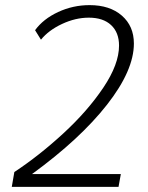

<svg xmlns="http://www.w3.org/2000/svg" viewBox="-20 -730 580 750"><path d="M36 -58Q133 -122 227.5 -209Q322 -296 383.5 -387.5Q445 -479 445 -552Q445 -603 414 -632Q383 -661 327 -661Q275 -661 222.5 -636.5Q170 -612 140 -575L117 -612Q149 -656 207 -683Q265 -710 330 -710Q409 -710 456 -669Q503 -628 503 -560Q503 -455 398 -321Q293 -187 105 -50H452L443 0H26Z"/></svg>

Font: Sarabun ExtraLight
Style: Italic
Weight: 275
Italic angle: -10°
Designer: Suppakit Chalermlarp | Katatrad Co.,Ltd.
Foundry: Cadson Demak Co.,Ltd.
Version: Version 1.000; ttfautohint (v1.6)